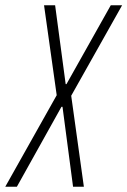

<svg xmlns="http://www.w3.org/2000/svg" viewBox="-56 -708 483 728"><path d="M-36 0 159 -347 111 -688H153L193 -389H196L364 -688H407L214 -345L262 0H221L181 -303H177L8 0Z"/></svg>

Font: Saira Ultra Condensed ExLight
Style: Italic
Weight: 200
Width: 1
Italic angle: -12°
Designer: Hector Gatti with collaboration of the Omnibus-Type team
Foundry: Omnibus-Type
Version: Version 1.001; ttfautohint (v1.8)